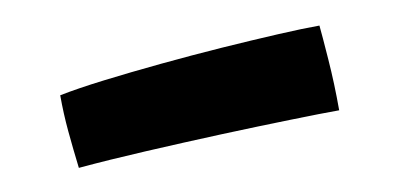

<svg xmlns="http://www.w3.org/2000/svg" viewBox="-32 -807 603 284"><g transform="rotate(-10 270.0 -665.0)"><path d="M463 -609.5Q437 -609.5 389.8 -608.2Q342.5 -607 285.2 -604.8Q228 -602.5 171 -599.5Q114 -596.5 69 -592.5Q65.5 -621.5 63 -648.5Q60.5 -675.5 60.5 -703Q87.5 -708.5 128 -713.5Q168.5 -718.5 215.2 -723Q262 -727.5 308.2 -730.8Q354.5 -734 393.2 -736Q432 -738 456 -738Q457.5 -723.5 460.2 -686.8Q463 -650 463 -609.5Z"/></g></svg>

Font: Grandstander Thin Black
Style: Regular
Weight: 900
Version: Version 1.200